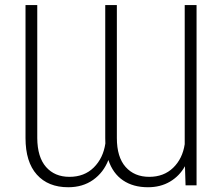

<svg xmlns="http://www.w3.org/2000/svg" viewBox="-20 -748 896 775"><path d="M417.5 -102.1Q397.9 -51.8 356 -22Q314 7.8 255.4 7.8Q174.3 7.8 128.7 -43.2Q83 -94.2 83 -190.9V-727.5H130.4V-190.9Q130.9 -113.8 165.8 -74Q200.7 -34.2 260.3 -34.2Q320.3 -34.2 358.4 -71.8Q396.5 -109.4 405.3 -168.9Q404.8 -179.7 404.8 -190.9V-727.5H451.7V-190.9Q451.7 -113.8 487.1 -74Q522.5 -34.2 582.5 -34.2Q641.1 -34.2 679 -70.8Q716.8 -107.4 725.6 -166V-727.5H773.4V0H729L726.6 -77.1Q704.6 -37.6 666.3 -14.9Q627.9 7.8 577.1 7.8Q517.6 7.8 476.6 -20Q435.5 -47.9 417.5 -102.1Z"/></svg>

Font: Inter Extra Light
Style: Regular
Weight: 200
Designer: Rasmus Andersson
Foundry: rsms
Version: Version 4.000;git-3c8e0fc